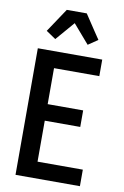

<svg xmlns="http://www.w3.org/2000/svg" viewBox="-104 -1039 709 1098"><g transform="rotate(10 250.0 -490.0)"><path d="M67 0V-735H441V-639H178V-430H384V-334H178V-96H441V0ZM156 -804 100 -842 192 -980H308L369 -888L400 -842L344 -804L250 -913Z"/></g></svg>

Font: Iosevka
Style: Bold
Weight: 700
Monospace: yes
Designer: Belleve Invis
Foundry: Belleve Invis
Version: Version 32.5.0; ttfautohint (v1.8.4)